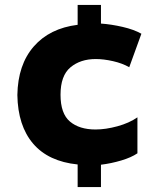

<svg xmlns="http://www.w3.org/2000/svg" viewBox="-20 -744 640 774"><path d="M293 -81Q175 -93 113.5 -165Q52 -237 50 -361Q52 -483 116 -556.5Q180 -630 293 -644V-724H387V-649Q429 -646 474.5 -635.5Q520 -625 550 -608L501 -473Q473 -489 435.5 -497.5Q398 -506 366 -506Q304 -506 264 -472.5Q224 -439 224 -362Q224 -286 262 -254Q300 -222 365 -222Q406 -222 453.5 -235Q501 -248 534 -271V-126Q509 -109 468.5 -97Q428 -85 387 -80V10H293Z"/></svg>

Font: Noto Sans Mono Black
Style: Regular
Weight: 900
Designer: Monotype Design Team
Foundry: Monotype Imaging Inc.
Version: Version 2.014